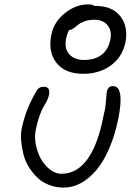

<svg xmlns="http://www.w3.org/2000/svg" viewBox="-20 -852 619 874"><path d="M358.9 -516.1Q275.4 -516.1 236.6 -566.4Q197.8 -616.7 213.9 -694.8Q225.1 -751.5 274.9 -791.7Q324.7 -832 381.8 -832Q403.3 -832 411.1 -824.2L414.1 -825.2Q491.7 -825.2 528.3 -777.3Q564.9 -729.5 550.8 -658.2Q537.1 -592.8 484.9 -554.4Q432.6 -516.1 358.9 -516.1ZM280.8 -675.8Q272 -631.3 295.2 -605.2Q318.4 -579.1 362.8 -579.1Q411.6 -579.1 442.1 -602.3Q472.7 -625.5 481.9 -669.9Q490.7 -709.5 470.5 -735.8Q450.2 -762.2 408.2 -762.2Q384.3 -762.2 364.7 -754.9Q345.2 -747.6 335.2 -739Q325.2 -730.5 314.9 -723.1Q304.7 -715.8 296.9 -715.8H294.9Q285.2 -698.2 280.8 -675.8ZM270 2Q234.4 2 203.1 -10.3Q171.9 -22.5 150.1 -43.5Q128.4 -64.5 111.3 -91.8Q94.2 -119.1 86.7 -149.7Q79.1 -180.2 76.2 -211.7Q73.2 -243.2 80.1 -272Q97.7 -356 145 -436Q155.3 -457 179.2 -457Q210 -457 203.1 -419.9Q200.2 -406.2 192.9 -391.8Q185.5 -377.4 177.7 -365Q169.9 -352.5 160.2 -325.4Q150.4 -298.3 143.1 -262.2Q134.3 -217.8 148.7 -170.4Q163.1 -123 194.1 -92Q225.1 -61 261.2 -61Q329.1 -61 377.4 -126.5Q425.8 -191.9 451.2 -325.2Q457.5 -350.1 460 -368.2Q462.4 -386.2 463.4 -403.3Q464.4 -420.4 465.8 -432.1Q470.7 -460 494.1 -460Q547.4 -460 519 -314Q503.4 -236.3 476.8 -175.3Q450.2 -114.3 417.2 -75.9Q384.3 -37.6 346.9 -17.8Q309.6 2 270 2Z"/></svg>

Font: Shantell Sans Irregular Bouncy
Style: Italic
Weight: 300
Italic angle: -11.31°
Designer: Stephen Nixon, Anya Danilova, Shantell Martin
Foundry: Arrow Type
Version: Version 1.006;[9816181b4]